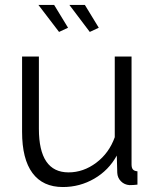

<svg xmlns="http://www.w3.org/2000/svg" viewBox="-20 -751 634 781"><path d="M136.2 -731H200.2L256.8 -638.2L220.2 -621.1ZM262.2 -731H325.2L381.8 -638.2L345.2 -621.1ZM69.8 -214.8V-521H138.2V-227.1Q138.2 -49.8 258.8 -49.8Q319.3 -49.8 371.6 -89.1Q423.8 -128.4 446.8 -192.9V-521H515.1V-82Q515.1 -67.9 520.8 -61.5Q526.4 -55.2 539.1 -54.2V0Q522.9 2 506.8 2Q485.8 0.5 471.9 -13.7Q458 -27.8 457 -47.9L455.1 -118.2Q421.9 -58.1 363.3 -24.2Q304.7 9.8 235.8 9.8Q154.3 9.8 112.1 -47.1Q69.8 -104 69.8 -214.8Z"/></svg>

Font: Rawline
Style: Regular
Weight: 400
Designer: Matt McInerney, Pablo Impallari, Rodrigo Fuenzalida
Foundry: Matt McInerney, Pablo Impallari, Rodrigo Fuenzalida
Version: Version 4.020;PS 004.020;hotconv 1.0.88;makeotf.lib2.5.64775